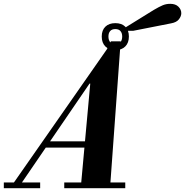

<svg xmlns="http://www.w3.org/2000/svg" viewBox="-86 -984 968 1004"><path d="M-20 -20 502 -768 385 -551 22 -20ZM-66 0V-30H124V0ZM250 0V-30H569V0ZM146 -212V-245H415V-212ZM337 -10 386 -547H382L494 -768H545L490 -10ZM517 -722Q484 -722 465 -741Q446 -760 446 -793Q446 -826 465 -844.5Q484 -863 517 -863Q550 -863 569 -844.5Q588 -826 588 -793Q588 -760 569 -741Q550 -722 517 -722ZM517 -752Q535 -752 544 -763.5Q553 -775 553 -793Q553 -811 544 -821.5Q535 -832 517 -832Q499 -832 490 -821.5Q481 -811 481 -793Q481 -775 490 -763.5Q499 -752 517 -752ZM542 -823 718 -932Q747 -949 765 -956.5Q783 -964 804 -964Q832 -964 847 -949Q862 -934 862 -915Q862 -899 849.5 -883Q837 -867 809 -862L611 -823Z"/></svg>

Font: Libre Bodoni
Style: Bold Italic
Weight: 700
Italic angle: -13°
Version: Version 2.005;gftools[0.9.23]